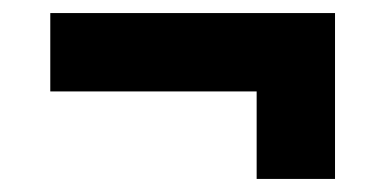

<svg xmlns="http://www.w3.org/2000/svg" viewBox="-20 -378 600 294"><path d="M373 -104V-238H57V-358H493V-104Z"/></svg>

Font: Titillium Web
Style: Bold
Weight: 700
Designer: Mohamed Gaber, Accademia di Belle Arti di Urbino
Foundry: Kief Type Foundry, Accademia di Belle Arti di Urbino
Version: Version 3.000